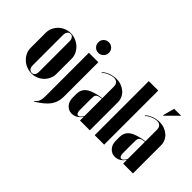

<svg xmlns="http://www.w3.org/2000/svg" viewBox="-114 -1139 1754 1754"><g transform="rotate(45 763.5 -262.0)"><path d="M195 -505Q229 -505 260 -492Q291 -479 314 -457.5Q337 -436 351 -407Q365 -378 365 -346V-148Q365 -116 352 -87Q339 -58 316.5 -36.5Q294 -15 264.5 -2.5Q235 10 201 10Q167 10 135.5 -2.5Q104 -15 81 -37Q58 -59 44 -87.5Q30 -116 30 -148V-346Q30 -378 43 -407Q56 -436 78.5 -458Q101 -480 131 -492.5Q161 -505 195 -505ZM199 -499Q179 -499 167.5 -483.5Q156 -468 156 -443V-51Q156 -26 167.5 -11Q179 4 199 4Q218 4 228.5 -10.5Q239 -25 239 -51V-443Q239 -469 228 -484Q217 -499 199 -499Z M431 -624Q431 -653 450.5 -672.5Q470 -692 499 -692Q528 -692 548 -672.5Q568 -653 568 -624Q568 -595 548 -575Q528 -555 499 -555Q470 -555 450.5 -575Q431 -595 431 -624ZM560 -48Q560 20 523 71.5Q486 123 398 175L395 171Q405 162 413 153.5Q421 145 426.5 133.5Q432 122 435 105Q438 88 438 62V-495H560Z M623 -148Q623 -208 668 -240.5Q713 -273 818 -289V-437Q818 -466 803 -481Q788 -496 762 -496Q748 -496 731.5 -491.5Q715 -487 699.5 -480.5Q684 -474 671.5 -465Q659 -456 652 -447L647 -451Q656 -463 671 -472.5Q686 -482 705 -489.5Q724 -497 744.5 -501Q765 -505 786 -505Q820 -505 849 -494Q878 -483 899.5 -464Q921 -445 933 -419Q945 -393 945 -363V0H818V-47H816Q801 -21 775 -5.5Q749 10 720 10Q678 10 650.5 -21Q623 -52 623 -98ZM775 -19Q796 -19 818 -60V-283Q795 -279 781.5 -275Q768 -271 760.5 -263Q753 -255 751 -241.5Q749 -228 749 -207V-66Q749 -45 756 -32Q763 -19 775 -19Z M1008 -699H1130V0H1008Z M1180 -148Q1180 -208 1225 -240.5Q1270 -273 1375 -289V-437Q1375 -466 1360 -481Q1345 -496 1319 -496Q1305 -496 1288.5 -491.5Q1272 -487 1256.5 -480.5Q1241 -474 1228.5 -465Q1216 -456 1209 -447L1204 -451Q1213 -463 1228 -472.5Q1243 -482 1262 -489.5Q1281 -497 1301.5 -501Q1322 -505 1343 -505Q1377 -505 1406 -494Q1435 -483 1456.5 -464Q1478 -445 1490 -419Q1502 -393 1502 -363V0H1375V-47H1373Q1358 -21 1332 -5.5Q1306 10 1277 10Q1235 10 1207.5 -21Q1180 -52 1180 -98ZM1332 -19Q1353 -19 1375 -60V-283Q1352 -279 1338.5 -275Q1325 -271 1317.5 -263Q1310 -255 1308 -241.5Q1306 -228 1306 -207V-66Q1306 -45 1313 -32Q1320 -19 1332 -19ZM1320 -570 1351 -684H1441L1326 -570Z"/></g></svg>

Font: Moniqa Black Display
Style: Regular
Weight: 900
Designer: Rajesh Rajput
Foundry: Rajesh Rajput
Version: Version 1.000